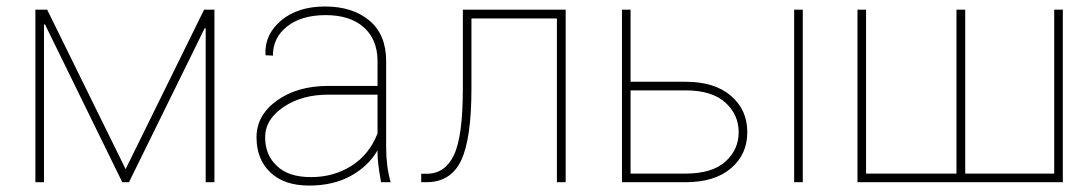

<svg xmlns="http://www.w3.org/2000/svg" viewBox="-20 -558 3340 588"><path d="M636.7 -528.3V0H609.9V-471.2L606.9 -471.7L375 0H354.5L117.7 -483.4L114.7 -482.9V0H88.4V-528.3H124.5L364.7 -40L605 -528.3Z M1136.2 -149.4V-268.1H986.8Q905.3 -268.6 848.6 -230.5Q792 -192.4 792 -137.7Q792 -83 828.1 -49.8Q863.3 -15.6 932.6 -15.6Q1002 -15.6 1056.6 -50.3Q1111.3 -85 1136.2 -149.4ZM1136.2 -89.4V-97.7Q1108.9 -49.8 1054.7 -19.5Q1000 10.7 924.8 10.3Q849.6 9.8 807.6 -30.3Q765.6 -70.3 765.6 -137.7Q765.6 -205.1 828.1 -250Q890.6 -294.9 985.4 -294.9H1136.2V-372.1Q1135.7 -437.5 1093.8 -474.6Q1051.8 -511.7 977.5 -511.7Q903.3 -511.7 859.4 -477.1Q815.4 -442.4 815.9 -387.7L793.9 -388.7L793 -391.1Q790 -452.1 840.8 -495.1Q891.6 -538.1 975.6 -538.1Q1059.6 -538.1 1111.3 -495.1Q1162.6 -452.1 1162.6 -371.1V-106.4Q1162.6 -48.3 1176.3 0H1147Q1136.2 -58.6 1136.2 -89.4Z M1712.4 -528.3V0H1685.5V-501.5H1423.8V-288.1Q1423.8 -132.8 1392.1 -66.4Q1360.4 0 1285.6 0H1270V-25.9H1287.1Q1342.8 -25.9 1370.1 -83Q1397.5 -140.1 1397.5 -288.1V-528.3Z M2438.5 0H2412.1V-528.3H2438.5ZM1911.1 -281.2V-26.4H2079.6Q2160.6 -26.4 2201.4 -63Q2242.2 -99.6 2242.2 -153.3Q2242.2 -207 2201.2 -244.1Q2160.2 -281.2 2079.6 -281.2ZM1911.1 -307.6H2079.6Q2168.5 -307.6 2218.5 -264.6Q2268.6 -221.7 2268.6 -153.3Q2268.6 -85 2218.5 -42.5Q2168.5 0 2079.6 0H1884.8V-528.3H1911.1Z M2632.3 -528.3V-26.4H2909.2V-528.3H2936V-26.4H3208.5V-528.3H3234.9V0H2606V-528.3Z"/></svg>

Font: Roboto-Thin
Style: Regular
Weight: 250
Designer: Google
Version: Version 1.100141; 2013; ttfautohint (v0.94.14-c901) -l 8 -r 